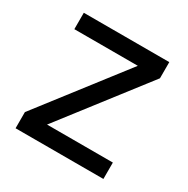

<svg xmlns="http://www.w3.org/2000/svg" viewBox="-121 -603 694 710"><g transform="rotate(30 226.0 -248.0)"><path d="M35 0V-69L311 -426H40V-496H405V-427L129 -70H410V0Z"/></g></svg>

Font: DM Sans 24pt
Style: Regular
Weight: 400
Designer: Colophon Foundry, Jonny Pinhorn
Foundry: Colophon Foundry
Version: Version 4.004;gftools[0.9.30]